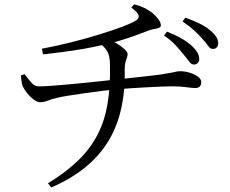

<svg xmlns="http://www.w3.org/2000/svg" viewBox="-20 -791 1040 867"><path d="M856.2 -499.6Q843.7 -499.6 834 -513.3Q824.3 -526.9 808.6 -545.3Q793.2 -565.1 773 -586.7Q752.9 -608.4 720.7 -630.9L734 -648.2Q771.2 -633.7 798.9 -617.7Q826.6 -601.7 844.6 -585.2Q879.7 -553.8 879.7 -524.7Q879.7 -512.9 872.8 -506.2Q865.8 -499.6 856.2 -499.6ZM196.6 36.7Q279.5 -14.1 334.3 -67.8Q389.1 -121.4 421 -183.8Q453 -246.2 465.6 -322.1Q478.3 -398 476.7 -493.1Q476.7 -518.4 473.1 -535.6Q469.5 -552.8 459 -567.5Q448.5 -582.1 427.3 -597.8L466.5 -614.4Q485.9 -607.7 506.7 -595.1Q527.6 -582.5 541.9 -569.2Q556.2 -555.8 556.2 -546.8Q556.2 -537.4 552.8 -529.2Q549.3 -521.1 546.3 -509.7Q543.3 -498.4 543.1 -477.8Q546.4 -352.9 514 -251.8Q481.6 -150.7 407.6 -74.2Q333.5 2.4 211.7 55.6ZM160 -329.4Q148.2 -329.4 132.1 -341.4Q116 -353.4 102.7 -370Q89.5 -386.5 83.8 -399.6Q76 -417.3 74.8 -450.5L91 -456.3Q107.7 -433.4 122.2 -417.2Q136.8 -401 155.6 -401Q177.1 -401 213.2 -403.6Q249.4 -406.2 291.5 -410.1Q333.6 -413.9 375.2 -418.2Q416.7 -422.5 450.5 -426.1Q484.3 -429.7 502.6 -431.7Q538.9 -435.9 578.1 -439.8Q617.2 -443.7 650.8 -447.9Q684.5 -452.1 704 -454.3Q736 -459.3 751.4 -462.3Q766.8 -465.3 775.3 -467.4Q783.7 -469.4 793.2 -469.4Q813.4 -469.4 835.3 -463.2Q857.1 -457.1 872.9 -445.7Q888.6 -434.3 888.6 -420Q888.6 -408.2 882.5 -400.8Q876.4 -393.5 860.4 -393.5Q848.3 -393.5 821.3 -397.3Q794.3 -401.2 757.2 -401.2Q738.2 -401.2 706.9 -399.9Q675.6 -398.6 639.7 -396.7Q603.9 -394.8 569.6 -392.5Q535.4 -390.2 509.2 -388Q483.1 -385.8 443.9 -381Q404.7 -376.2 362.8 -370.2Q320.8 -364.3 286.3 -358.7Q251.7 -353.1 234.9 -348.6Q213.1 -343.8 195.8 -336.6Q178.5 -329.4 160 -329.4ZM169.2 -571.1Q234 -583.1 301.3 -600Q368.5 -616.8 429.4 -635.6Q490.2 -654.3 534.9 -671.3Q579.6 -688.3 597.2 -700.8Q609.2 -709.8 605.9 -722.2Q602.5 -734.6 572.7 -757L585.7 -771.2Q616.2 -764 636 -753.1Q655.8 -742.2 668.4 -732.3Q680.5 -722.7 693.4 -706.4Q706.3 -690 706.3 -676.9Q706.3 -668.5 697.3 -665.1Q688.2 -661.6 675.1 -659.6Q661.9 -657.6 649.5 -652.6Q619.8 -641 590.2 -630.3Q560.7 -619.6 530.5 -610.4Q500.4 -601.1 467.7 -593.3Q439.4 -586.9 402.5 -579Q365.6 -571.2 311.2 -562.9Q256.8 -554.6 174.2 -545.6ZM940.5 -570.1Q929.2 -570.1 919.5 -584.2Q909.8 -598.3 893.5 -616.1Q876.5 -635.5 856.4 -653.9Q836.4 -672.3 804.4 -694L816.9 -711.5Q854.7 -697.6 881.8 -684.2Q908.9 -670.8 927.2 -655.4Q965.2 -625.7 965.2 -595.4Q965.2 -584 958.9 -577.1Q952.6 -570.1 940.5 -570.1Z"/></svg>

Font: Noto Serif HK ExtraLight
Style: Regular
Weight: 200
Designer: Ryoko NISHIZUKA 西塚涼子 (kana & ideographs); Frank Grießhammer (Latin, Greek & Cyrillic); Wenlong ZHANG 张文龙 (bopomofo); San
Foundry: Adobe
Version: Version 2.002-H1;hotconv 1.1.0;makeotfexe 2.6.0